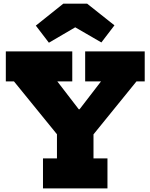

<svg xmlns="http://www.w3.org/2000/svg" viewBox="-20 -1052 840 1072"><path d="M742 -597.5 496.5 -295H304L58 -597.5H12.5V-765H383.5V-597.5H300L468.5 -378.5L370.5 -442H468.5L375.5 -378.5L544 -597.5H455.5V-765H788V-597.5ZM502 -392V-167.5H580V0H220V-167.5H298V-392ZM466.5 -1031.5 619 -910.5 546 -815 400 -899.5 253 -813.5 180 -909 333.5 -1031.5Z"/></svg>

Font: Hepta Slab ExtraLight ExtraBold
Style: Regular
Weight: 800
Version: Version 1.102